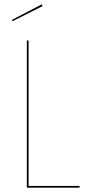

<svg xmlns="http://www.w3.org/2000/svg" viewBox="-20 -867 407 887"><path d="M112 -8H348L347 0H104V-680H112ZM177 -839 38 -769 35 -775 173 -847Z"/></svg>

Font: Fira Sans Compressed Eight
Style: Regular
Weight: 100
Width: 1
Designer: bBox Type GmbH & Carrois Corporate GbR & Edenspiekermann AG
Foundry: bBox Type GmbH & Carrois Corporate GbR & Edenspiekermann AG
Version: Version 4.301